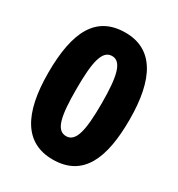

<svg xmlns="http://www.w3.org/2000/svg" viewBox="-174 -839 894 963"><g transform="rotate(30 273.0 -357.0)"><path d="M508 -356C508 -593 433 -724 273 -724C104 -724 37 -595 37 -356C37 -119 112 10 273 10C450 10 508 -134 508 -356ZM200 -356C200 -511 216 -589 273 -589C329 -589 346 -511 346 -356C346 -200 329 -125 273 -125C215 -125 200 -201 200 -356Z"/></g></svg>

Font: Noto Sans Lao SemiCondensed ExtraBold
Style: Regular
Weight: 800
Width: 4
Designer: Monotype Design Team
Foundry: Monotype Imaging Inc.
Version: Version 2.003